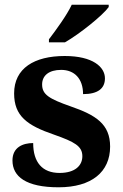

<svg xmlns="http://www.w3.org/2000/svg" viewBox="-20 -786 521 816"><path d="M188 -619V-606H256C319 -642 417 -721 442 -756V-766H285C264 -721 217 -657 188 -619ZM229 10C369 10 448 -55 448 -163C448 -259 387 -297 280 -334C189 -366 159 -384 159 -427C159 -465 188 -489 240 -489C296 -489 333 -452 333 -386C396 -386 426 -410 426 -453C426 -501 375 -548 255 -548C126 -548 40 -496 40 -389C40 -293 95 -253 209 -214C297 -183 330 -165 330 -122C330 -83 300 -51 233 -51C160 -51 121 -96 121 -178C77 -178 33 -160 33 -104C33 -36 90 10 229 10Z"/></svg>

Font: Noto Serif Georgian Bold
Style: Regular
Weight: 700
Designer: Monotype Design Team, Akaki Razmadze
Foundry: Google LLC
Version: Version 2.003